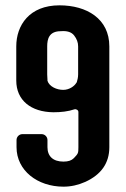

<svg xmlns="http://www.w3.org/2000/svg" viewBox="-20 -694 471 720"><path d="M203 -674C90 -674 41 -599 41 -520V-392C41 -318 96 -274 180 -273C209 -273 236 -276 259 -284C266 -286 274 -281 274 -274V-142C274 -119 273 -118 257 -101C248 -92 236 -88 218 -88C179 -88 158 -108 158 -142V-169C158 -181 148 -191 136 -191H64C52 -191 42 -181 42 -169V-142C42 -55 120 6 218 6C246 6 273 0 300 -12C359 -39 390 -82 390 -142V-520C390 -624 305 -674 203 -674ZM158 -395 157 -415V-520C157 -548 164 -577 208 -577C231 -579 248 -574 258 -561C268 -548 273 -535 273 -520V-415C273 -403 270 -393 268 -386C268 -385 266 -383 266 -383C259 -371 240 -357 217 -357C193 -357 165 -369 158 -391Z"/></svg>

Font: DIN Rundschrift
Style: Breit
Weight: 400
Width: 7
Version: Version 1.027